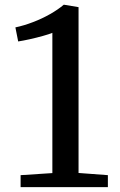

<svg xmlns="http://www.w3.org/2000/svg" viewBox="-20 -772 493 792"><path d="M196 -58V-636.5Q183 -631 157 -623.8Q131 -616.5 102.8 -610.2Q74.5 -604 55 -601L43.5 -659Q79 -666.5 116.2 -680.8Q153.5 -695 186.5 -713.8Q219.5 -732.5 243 -752.5H244L304 -742.5V-58.5L425 -49.5V0H65V-49.5Z"/></svg>

Font: Merriweather Light 18pt
Style: Regular
Weight: 400
Version: Version 2.100